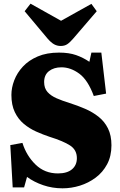

<svg xmlns="http://www.w3.org/2000/svg" viewBox="-20 -1010 655 1044"><path d="M320 14Q265 14 215 -3Q165 -20 127 -48L111 9H49L36 -221L102 -233Q124 -163 173.5 -115Q223 -67 295 -67Q345 -67 371.5 -89.5Q398 -112 398 -150Q398 -195 361 -219Q324 -243 250 -266Q214 -278 177 -294.5Q140 -311 109.5 -336.5Q79 -362 60.5 -400.5Q42 -439 42 -494Q42 -533 57.5 -573.5Q73 -614 104.5 -648Q136 -682 185 -703Q234 -724 301 -724Q355 -724 393.5 -710.5Q432 -697 466 -674L477 -724H531L557 -501L490 -488Q458 -575 411 -609.5Q364 -644 314 -644Q273 -644 246.5 -623.5Q220 -603 220 -564Q220 -530 238.5 -509.5Q257 -489 288 -475.5Q319 -462 358 -450Q402 -436 442.5 -418.5Q483 -401 515.5 -375.5Q548 -350 567 -312Q586 -274 586 -220Q586 -161 562.5 -117Q539 -73 500 -44Q461 -15 414.5 -0.5Q368 14 320 14ZM310 -760Q291 -760 274.5 -769Q258 -778 238 -801L114 -949L146 -990L312 -897L477 -989L506 -949L378 -800Q360 -779 345.5 -769.5Q331 -760 310 -760Z"/></svg>

Font: Literata 36pt ExtraBold
Style: Regular
Weight: 800
Designer: Latin by Veronika Burian and Jose Scaglione. Greek by Irene Vlachou. Cyrillic by Vera Evstafieva.
Foundry: TypeTogether
Version: Version 3.002